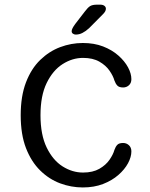

<svg xmlns="http://www.w3.org/2000/svg" viewBox="-20 -814 659 844"><path d="M344 10Q293 10 244.5 -8Q196 -26 156.8 -64.5Q117.5 -103 94.2 -163Q71 -223 71 -307.5Q71 -391.5 94.2 -452Q117.5 -512.5 156.8 -550.5Q196 -588.5 244.5 -606.8Q293 -625 344 -625Q394 -625 433.2 -609.8Q472.5 -594.5 500.2 -570Q528 -545.5 542.8 -518Q557.5 -490.5 557.5 -466Q557.5 -449 546.8 -439.2Q536 -429.5 521.5 -429.5Q503.5 -429.5 495.8 -437.8Q488 -446 483 -460Q477.5 -480 461.5 -503.2Q445.5 -526.5 416.8 -543Q388 -559.5 345 -559.5Q298 -559.5 255.2 -532.2Q212.5 -505 185.2 -449.2Q158 -393.5 158 -307.5Q158 -221.5 185.2 -165.5Q212.5 -109.5 255.2 -82.5Q298 -55.5 345 -55.5Q388 -55.5 416.8 -72Q445.5 -88.5 461.5 -111.8Q477.5 -135 483 -155Q488 -169.5 495.8 -177.5Q503.5 -185.5 521.5 -185.5Q536 -185.5 546.8 -175.5Q557.5 -165.5 557.5 -148.5Q557.5 -124 542.8 -96.5Q528 -69 500.2 -44.8Q472.5 -20.5 433 -5.2Q393.5 10 344 10ZM313 -662Q306.5 -662 300.8 -665.8Q295 -669.5 295 -677Q295 -687.5 311 -709L353 -763.5Q366 -781 376.2 -787.2Q386.5 -793.5 406.5 -793.5H421Q432 -793.5 438.8 -788.5Q445.5 -783.5 445.5 -775.5Q445.5 -764 432 -751L371.5 -690Q356 -676 342 -669Q328 -662 313 -662Z"/></svg>

Font: Sono Monospace
Style: Regular
Weight: 400
Designer: Tyler Finck
Foundry: Tyler Finck
Version: Version 2.112